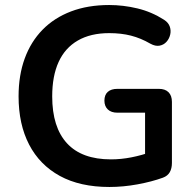

<svg xmlns="http://www.w3.org/2000/svg" viewBox="-20 -735 776 765"><path d="M416 10Q299 10 218.5 -34Q138 -78 96 -159Q54 -240 54 -351Q54 -435 78.5 -502Q103 -569 149.5 -616.5Q196 -664 263 -689.5Q330 -715 415 -715Q471 -715 527.5 -701.5Q584 -688 634 -656Q651 -645 656.5 -629Q662 -613 658 -596.5Q654 -580 643 -568Q632 -556 615.5 -553Q599 -550 579 -561Q541 -583 502 -593Q463 -603 415 -603Q341 -603 290 -573.5Q239 -544 213.5 -488Q188 -432 188 -351Q188 -228 247 -164Q306 -100 422 -100Q462 -100 503 -108Q544 -116 583 -130L558 -73V-286H448Q423 -286 409.5 -299Q396 -312 396 -334Q396 -357 409.5 -369Q423 -381 448 -381H613Q638 -381 651.5 -367.5Q665 -354 665 -329V-86Q665 -64 656.5 -49Q648 -34 629 -27Q585 -11 528 -0.5Q471 10 416 10Z"/></svg>

Font: Nunito ExtraLight
Style: Bold
Weight: 700
Version: Version 3.602